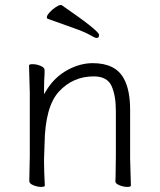

<svg xmlns="http://www.w3.org/2000/svg" viewBox="-20 -728 628 754"><path d="M156 1Q156 6 141.5 6Q127 6 111 -0.5Q95 -7 95 -17L97 -115V-364L94 -471Q94 -476 108.5 -476Q123 -476 139 -469.5Q155 -463 155 -453V-439Q153 -411 153 -376V-358L162 -373Q194 -425 244 -452.5Q294 -480 344 -480Q433 -480 466 -420Q491 -375 491 -297V-105L494 1Q494 6 479.5 6Q465 6 449 -0.5Q433 -7 433 -16V-17Q434 -25 434 -44L435 -115V-293Q435 -353 418 -390.5Q401 -428 348 -428Q267 -428 212 -369Q157 -310 155 -162Q154 -129 153 -105V-89Q153 -59 156 1ZM155 -439ZM369 -591Q369 -584 366.5 -581.5Q364 -579 358.5 -579Q353 -579 333.5 -590.5Q314 -602 266 -619Q218 -636 168 -654Q164 -655 164 -661Q164 -667 174 -678.5Q184 -690 197.5 -699Q211 -708 216 -708H222Q369 -607 369 -591ZM168 -654Z"/></svg>

Font: LXGW WenKai TC Light
Style: Regular
Weight: 300
Designer: LXGW / Fontworks Inc.
Foundry: LXGW / Fontworks Inc.
Version: Version 1.330